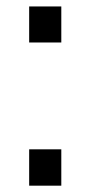

<svg xmlns="http://www.w3.org/2000/svg" viewBox="-20 -569 281 601"><path d="M71.3 -436V-548.8H171.9V-436ZM71.3 12.2V-101.6H171.9V12.2Z"/></svg>

Font: Oxygen
Style: Normal
Weight: 400
Designer: Vernon Adams
Foundry: Vernon Adams
Version: Version Release 0.2.2 webfont; ttfautohint (v0.8.52-bc40) -l